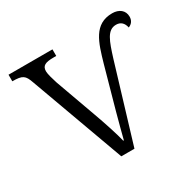

<svg xmlns="http://www.w3.org/2000/svg" viewBox="-125 -676 820 810"><g transform="rotate(-30 285.5 -271.0)"><path d="M80 -456 246 0H310L423 -374C446 -447 461 -492 504 -492C526 -492 540 -479 545 -455C561 -461 571 -474 571 -493C571 -524 547 -542 514 -542C425 -542 403 -465 377 -375C328 -202 307 -124 289 -53H286C278 -88 255 -158 236 -210L165 -407C158 -429 150 -456 150 -469C150 -496 166 -504 208 -504H220V-536H6V-504C56 -504 66 -496 80 -456Z"/></g></svg>

Font: Noto Serif Light
Style: Regular
Weight: 300
Designer: Monotype Design Team
Foundry: Monotype Imaging Inc.
Version: Version 2.013